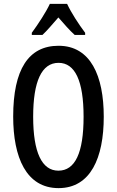

<svg xmlns="http://www.w3.org/2000/svg" viewBox="-20 -960 603 990"><path d="M326 -940H237C218 -899 178 -837 144 -791V-780H199C222 -801 251 -836 281 -870C311 -836 338 -804 365 -780H419V-791C385 -836 347 -895 326 -940ZM515 -358C515 -569 447 -724 282 -724C127 -724 48 -602 48 -359C48 -149 115 10 282 10C447 10 515 -146 515 -358ZM151 -358C151 -541 195 -636 282 -636C367 -636 411 -543 411 -358C411 -171 367 -80 281 -80C196 -80 151 -174 151 -358Z"/></svg>

Font: Noto Sans Arabic ExtCond Med
Style: Regular
Weight: 500
Width: 2
Designer: Monotype Design Team, Nadine Chahine, Nizar Qandah and Khaled Hosny
Foundry: Monotype Imaging Inc.
Version: Version 2.012